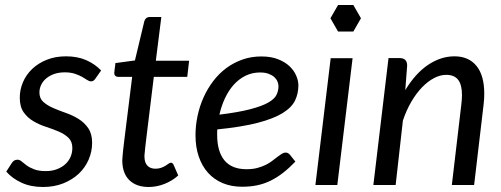

<svg xmlns="http://www.w3.org/2000/svg" viewBox="-20 -739 2002 767"><path d="M361.5 -425.5Q357.5 -419.5 353.5 -416.8Q349.5 -414 343.5 -414Q336.5 -414 328.2 -419.5Q320 -425 308.2 -431.8Q296.5 -438.5 279.5 -444.2Q262.5 -450 238.5 -450Q216 -450 197.5 -443.8Q179 -437.5 165.5 -426.5Q152 -415.5 144.8 -400.8Q137.5 -386 137.5 -369.5Q137.5 -346 153 -332Q168.5 -318 192 -307.8Q215.5 -297.5 242.8 -288Q270 -278.5 293.5 -264Q317 -249.5 332.5 -227Q348 -204.5 348 -168.5Q348 -133.5 334.2 -101.5Q320.5 -69.5 294.8 -45.2Q269 -21 232.8 -6.5Q196.5 8 151.5 8Q103 8 65.8 -9.2Q28.5 -26.5 5 -53.5L27 -87.5Q31 -94 36.5 -97.5Q42 -101 50.5 -101Q58.5 -101 66.5 -94Q74.5 -87 86.5 -78.2Q98.5 -69.5 116.8 -62.5Q135 -55.5 163 -55.5Q187.5 -55.5 207.2 -63Q227 -70.5 240.8 -83Q254.5 -95.5 261.8 -112.2Q269 -129 269 -148Q269 -173.5 253.5 -188.5Q238 -203.5 214.5 -213.5Q191 -223.5 164 -232.2Q137 -241 113.5 -254.8Q90 -268.5 74.5 -290.5Q59 -312.5 59 -349Q59 -381 71.8 -410.8Q84.5 -440.5 108.5 -463.5Q132.5 -486.5 166.8 -500.2Q201 -514 244 -514Q289.5 -514 324.2 -498.8Q359 -483.5 384 -457.5Z M468.5 -95.5Q468.5 -98.5 468.8 -103.2Q469 -108 469.8 -117Q470.5 -126 472 -140.5Q473.5 -155 476.5 -178.5L508 -432H451.5Q445 -432 440.8 -435.8Q436.5 -439.5 436.5 -447.5Q436.5 -449 437 -453.5Q437.5 -458 438.2 -463.8Q439 -469.5 439.8 -475.5Q440.5 -481.5 441 -487L519 -497.5L556.5 -654Q558.5 -661.5 564 -666.2Q569.5 -671 577.5 -671H624.5L602.5 -496.5H735.5L728 -432H594.5L564 -183Q561.5 -162.5 560.2 -150Q559 -137.5 558.2 -130Q557.5 -122.5 557.2 -119.5Q557 -116.5 557 -115Q557 -89.5 568.8 -77.2Q580.5 -65 601 -65Q614 -65 624 -68.8Q634 -72.5 641.2 -77Q648.5 -81.5 653.5 -85.2Q658.5 -89 662.5 -89Q666.5 -89 668.8 -87Q671 -85 673.5 -80.5L692 -38Q668 -16.5 636.8 -4.2Q605.5 8 574 8Q525.5 8 497.5 -18.5Q469.5 -45 468.5 -95.5Z M1172 -398Q1172 -365 1158.5 -337.2Q1145 -309.5 1109 -287.2Q1073 -265 1010 -248.5Q947 -232 848 -222Q847.5 -216.5 847.5 -211.2Q847.5 -206 847.5 -200.5Q847.5 -133.5 876.8 -98.2Q906 -63 965 -63Q989 -63 1007.8 -68Q1026.5 -73 1041.2 -80.2Q1056 -87.5 1067.2 -96.2Q1078.5 -105 1088 -112.2Q1097.5 -119.5 1105.5 -124.5Q1113.5 -129.5 1121.5 -129.5Q1130.5 -129.5 1138 -121L1160 -93.5Q1134.5 -67 1110.2 -48.2Q1086 -29.5 1060.5 -17Q1035 -4.5 1007.2 1.2Q979.5 7 947.5 7Q904 7 869.5 -7.5Q835 -22 811 -48.8Q787 -75.5 774 -113.5Q761 -151.5 761 -198.5Q761 -237.5 769.2 -276.2Q777.5 -315 793.2 -350Q809 -385 831.8 -415Q854.5 -445 883.8 -466.8Q913 -488.5 948.2 -501Q983.5 -513.5 1024 -513.5Q1062.5 -513.5 1090.5 -502.5Q1118.5 -491.5 1136.5 -474.5Q1154.5 -457.5 1163.2 -437Q1172 -416.5 1172 -398ZM1019 -449.5Q987.5 -449.5 961 -436.5Q934.5 -423.5 914 -400.8Q893.5 -378 879 -347.2Q864.5 -316.5 856.5 -281Q933.5 -290.5 980 -302.8Q1026.5 -315 1051.5 -329.2Q1076.5 -343.5 1084.5 -360Q1092.5 -376.5 1092.5 -394.5Q1092.5 -403.5 1088.5 -413.2Q1084.5 -423 1075.8 -431Q1067 -439 1053 -444.2Q1039 -449.5 1019 -449.5Z M1388.5 -506.5 1327.5 0H1240L1301 -506.5ZM1422 -666 1391.5 -719H1330.5L1300 -666L1330.5 -613H1391.5Z M1471.5 0 1532 -507H1576.5Q1606.5 -507 1606.5 -477L1599 -379Q1639.5 -446 1690.2 -480Q1741 -514 1795.5 -514Q1852 -514 1883.2 -476Q1914.5 -438 1914.5 -365Q1914.5 -355 1914 -344.5Q1913.5 -334 1912 -322.5L1874 0H1785L1823 -322.5Q1824 -332.5 1824.8 -341.8Q1825.5 -351 1825.5 -359.5Q1825.5 -400.5 1810.2 -420.2Q1795 -440 1762.5 -440Q1738.5 -440 1713.8 -427Q1689 -414 1666 -390.2Q1643 -366.5 1623.2 -332.8Q1603.5 -299 1589.5 -257.5L1560.5 0Z"/></svg>

Font: LatoHex
Style: Italic
Weight: 400
Italic angle: -7°
Designer: Lukasz Dziedzic
Foundry: tyPoland Lukasz Dziedzic
Version: Version 1.104; Western+Polish opensource